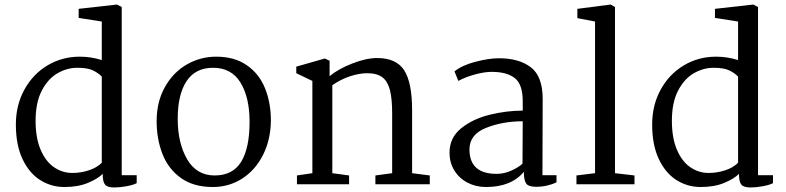

<svg xmlns="http://www.w3.org/2000/svg" viewBox="-20 -813 3468 847"><path d="M517 -782V-40H583V-5Q568 3 538.5 8.5Q509 14 484 14Q454 14 443.5 1.5Q433 -11 433 -46Q411 -24 367.5 -6Q324 12 264 12Q206 12 157.5 -18.5Q109 -49 79.5 -111Q50 -173 50 -264Q50 -349 87.5 -417.5Q125 -486 189.5 -524.5Q254 -563 332 -563Q382 -563 429 -548V-718L327 -734V-774L496 -793ZM137 -280Q137 -205 159 -153Q181 -101 218 -75.5Q255 -50 299 -50Q336 -50 371.5 -61.5Q407 -73 429 -95V-475Q414 -491 390 -502.5Q366 -514 321 -514Q276 -514 234 -490Q192 -466 164.5 -413.5Q137 -361 137 -280Z M1175 -281Q1174 -196 1140 -129Q1106 -62 1048 -25Q990 12 919 12Q834 12 778.5 -27.5Q723 -67 697 -133Q671 -199 671 -279Q671 -364 707.5 -429Q744 -494 804 -528.5Q864 -563 934 -563Q1014 -563 1068.5 -525.5Q1123 -488 1149 -424Q1175 -360 1175 -281ZM764 -289Q764 -182 805.5 -110.5Q847 -39 927 -39Q1007 -39 1044 -99.5Q1081 -160 1081 -276Q1081 -383 1041 -448.5Q1001 -514 920 -514Q842 -514 803 -455Q764 -396 764 -289Z M1358 -49V-456L1287 -490V-519L1413 -555L1434 -545V-477Q1471 -508 1533 -532.5Q1595 -557 1644 -557Q1728 -557 1763 -503Q1798 -449 1798 -326V-49L1876 -39V0H1636V-39L1710 -49V-312Q1710 -376 1700.5 -414.5Q1691 -453 1667.5 -471.5Q1644 -490 1600 -490Q1565 -490 1524 -476.5Q1483 -463 1446 -437V-49L1520 -39V0H1290V-39Z M2374 -377 2373 -40H2435V-9Q2418 0 2394 5.5Q2370 11 2345 11Q2312 11 2301.5 -3Q2291 -17 2291 -55Q2235 12 2124 12Q2079 12 2042 -7.5Q2005 -27 1984 -61.5Q1963 -96 1963 -139Q1963 -206 2015 -247.5Q2067 -289 2141 -307Q2215 -325 2286 -325V-367Q2286 -441 2251 -468.5Q2216 -496 2149 -496Q2117 -496 2075 -484.5Q2033 -473 2002 -456L1985 -498Q2018 -525 2077.5 -540.5Q2137 -556 2181 -556Q2270 -556 2322 -516Q2374 -476 2374 -377ZM2051 -154Q2051 -46 2171 -46Q2204 -46 2236 -60.5Q2268 -75 2285 -91L2286 -278Q2198 -278 2124.5 -249Q2051 -220 2051 -154Z M2605 -49V-718L2527 -733V-774L2674 -793L2693 -782V-49L2779 -39V0H2523V-39Z M3324 -782V-40H3390V-5Q3375 3 3345.5 8.5Q3316 14 3291 14Q3261 14 3250.5 1.5Q3240 -11 3240 -46Q3218 -24 3174.5 -6Q3131 12 3071 12Q3013 12 2964.5 -18.5Q2916 -49 2886.5 -111Q2857 -173 2857 -264Q2857 -349 2894.5 -417.5Q2932 -486 2996.5 -524.5Q3061 -563 3139 -563Q3189 -563 3236 -548V-718L3134 -734V-774L3303 -793ZM2944 -280Q2944 -205 2966 -153Q2988 -101 3025 -75.5Q3062 -50 3106 -50Q3143 -50 3178.5 -61.5Q3214 -73 3236 -95V-475Q3221 -491 3197 -502.5Q3173 -514 3128 -514Q3083 -514 3041 -490Q2999 -466 2971.5 -413.5Q2944 -361 2944 -280Z"/></svg>

Font: Martel
Style: Regular
Weight: 400
Designer: Dan Reynolds
Foundry: Dan Reynolds
Version: Version 1.001; ttfautohint (v1.1) -l 5 -r 5 -G 72 -x 0 -D la